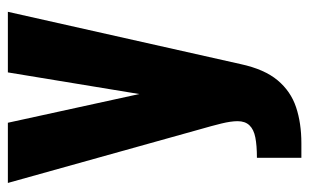

<svg xmlns="http://www.w3.org/2000/svg" viewBox="-169 -449 786 488"><g transform="rotate(-90 224.0 -205.0)"><path d="M67 168V55Q98 55 118.5 51Q139 47 149.5 36Q160 25 160 6Q160 -11 154 -35.5Q148 -60 139 -91L3 -578H156L229 -244L284 -578H438L305 14Q292 74 264 107.5Q236 141 195.5 154.5Q155 168 104 168Z"/></g></svg>

Font: Oswald
Style: Bold
Weight: 700
Designer: Vernon Adams
Foundry: Vernon Adams
Version: Version 4.103;gftools[0.9.33.dev8+g029e19f]